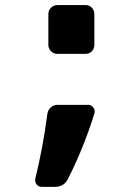

<svg xmlns="http://www.w3.org/2000/svg" viewBox="-20 -600 540 750"><path d="M324.2 -190.4Q336.9 -190.4 344.7 -179.7Q352.5 -168.9 348.6 -156.2Q306.6 -21.5 246.1 97.7Q230.5 129.9 194.3 129.9H143.6Q129.9 129.9 122.6 120.1Q115.2 110.4 118.2 96.7Q148.4 -26.4 165 -155.3Q167 -169.9 178.2 -180.2Q189.5 -190.4 204.1 -190.4ZM204.1 -580.1H314.5Q329.1 -580.1 338.9 -569.8Q348.6 -559.6 348.6 -544.9V-424.8Q348.6 -410.2 338.9 -399.9Q329.1 -389.6 314.5 -389.6H204.1Q189.5 -389.6 179.2 -399.9Q168.9 -410.2 168.9 -424.8V-544.9Q168.9 -559.6 179.2 -569.8Q189.5 -580.1 204.1 -580.1Z"/></svg>

Font: Rounded-L Mgen+ 1mn bold
Style: Bold
Weight: 700
Designer: [Source Han Sans]
Ryoko NISHIZUKA  (kana & ideographs); Paul D. Hunt (Latin, Greek & Cyrillic); Wenlong ZHANG  (bopomofo
Version: Version 1.059.20150602